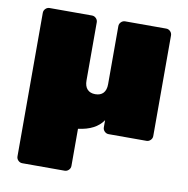

<svg xmlns="http://www.w3.org/2000/svg" viewBox="-80 -598 860 876"><g transform="rotate(10 349.5 -160.5)"><path d="M80 -520H276Q287 -520 295 -512Q303 -504 303 -493V-224Q303 -197 316 -183Q329 -169 353 -169Q377 -169 390 -183Q403 -197 403 -224V-493Q403 -504 411 -512Q419 -520 430 -520H620Q631 -520 639 -512Q647 -504 647 -493V-27Q647 -16 639 -8Q631 0 620 0H445Q434 0 426 -8Q418 -16 418 -27V-60Q384 -10 303 0V172Q303 183 295 191Q287 199 276 199H80Q69 199 61 191Q53 183 53 172V-493Q53 -504 61 -512Q69 -520 80 -520Z"/></g></svg>

Font: Rubik
Style: Regular
Weight: 900
Designer: Hubert & Fischer
Foundry: Hubert & Fischer
Version: Version 1.100